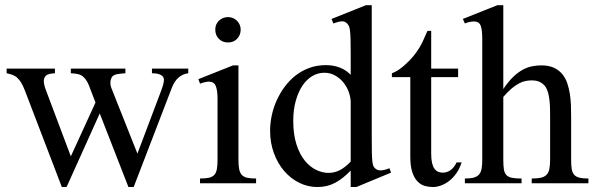

<svg xmlns="http://www.w3.org/2000/svg" viewBox="-20 -715 2320 749"><path d="M714.4 -429.2Q669.9 -423.3 650.4 -372.6L501.5 14.6H481L369.1 -272.5L239.7 14.6H221.2L77.1 -361.8Q63.5 -397.5 48.8 -409.7Q43.5 -416.5 32.2 -421.4Q21 -426.3 5.9 -429.2V-447.3H194.3V-429.2Q167.5 -427.7 159.7 -420.4Q150.9 -412.1 150.9 -398.4Q150.9 -384.3 159.7 -361.8L256.3 -105L352.5 -314.9L327.1 -381.3Q315.9 -410.2 296.4 -421.4Q286.1 -427.7 256.3 -429.2V-447.3H469.2V-429.2Q451.2 -428.2 438.7 -426Q426.3 -423.8 419.4 -418Q415.5 -414.1 413.1 -407Q410.6 -399.9 410.6 -391.6Q410.6 -380.9 414.1 -372.6L516.1 -115.7L608.9 -361.8Q619.6 -390.1 619.6 -404.3Q619.6 -407.2 618.2 -411.4Q616.7 -415.5 611.8 -419.7Q606.9 -423.8 597.7 -426.5Q588.4 -429.2 572.8 -429.2V-447.3H714.4Z M760.3 0V-18.6Q781.2 -18.6 794.7 -21.5Q808.1 -24.4 815.7 -32.5Q823.2 -40.5 825.9 -54.7Q828.6 -68.8 828.6 -91.8V-331.1Q828.6 -363.3 821.5 -379.9Q814.5 -396.5 794.9 -396.5Q782.2 -396.5 760.3 -388.7L753.9 -406.2L889.2 -460H910.2V-91.8Q910.2 -68.8 913.1 -54.7Q916 -40.5 923.6 -32.5Q931.2 -24.4 944.6 -21.5Q958 -18.6 979 -18.6V0ZM918.9 -599.6Q918.9 -578.6 905.3 -564Q891.6 -549.3 869.6 -549.3Q847.7 -549.3 833.7 -563.5Q819.8 -577.6 819.8 -599.6Q819.8 -610.4 823.7 -619.4Q827.6 -628.4 834.5 -634.8Q841.3 -641.1 850.3 -644.8Q859.4 -648.4 869.6 -648.4Q879.9 -648.4 888.9 -644.5Q897.9 -640.6 904.5 -634Q911.1 -627.4 915 -618.7Q918.9 -609.9 918.9 -599.6Z M1348.1 -315.9Q1348.1 -334 1341.1 -354.5Q1334 -375 1320.8 -391.8Q1307.6 -408.7 1288.3 -419.9Q1269 -431.2 1245.1 -431.2Q1220.2 -431.2 1198.2 -418.2Q1176.3 -405.3 1159.9 -380.9Q1143.6 -356.4 1133.8 -321.8Q1124 -287.1 1124 -244.1Q1124 -189.9 1136.7 -151.1Q1149.4 -112.3 1169.4 -87.9Q1189.5 -63.5 1213.9 -52Q1238.3 -40.5 1261.7 -40.5Q1285.2 -40.5 1306.2 -51.5Q1327.1 -62.5 1348.1 -84.5ZM1370.1 14.6H1348.1V-49.8Q1318.4 -18.6 1287.6 -2Q1256.8 14.6 1217.8 14.6Q1180.7 14.6 1147.2 -2Q1113.8 -18.6 1088.6 -47.9Q1063.5 -77.1 1048.6 -117.4Q1033.7 -157.7 1033.7 -205.1Q1033.7 -233.9 1040 -264.2Q1046.4 -294.4 1059.1 -322.8Q1071.8 -351.1 1090.3 -376.2Q1108.9 -401.4 1132.8 -420.2Q1156.7 -439 1186.5 -450Q1216.3 -460.9 1251 -460.9Q1280.3 -460.9 1304.4 -451.9Q1328.6 -442.9 1348.1 -423.3V-506.3Q1348.1 -543.5 1347.4 -564.9Q1346.7 -586.4 1345 -598.1Q1343.3 -609.9 1340.3 -615Q1337.4 -620.1 1333 -624.5Q1325.7 -631.8 1314.5 -631.8Q1307.6 -631.8 1299.3 -629.6Q1291 -627.4 1280.3 -623.5L1273.4 -641.1L1407.7 -694.8H1430.2V-177.2Q1430.2 -141.1 1430.7 -119.4Q1431.2 -97.7 1432.6 -85Q1434.1 -72.3 1437 -66.4Q1439.9 -60.5 1445.3 -56.6Q1453.1 -50.3 1464.4 -50.3Q1477.5 -50.3 1499.5 -58.6L1505.4 -41.5Z M1780.8 -81.5Q1772.9 -56.6 1760 -38.6Q1747.1 -20.5 1731.7 -8.8Q1716.3 2.9 1700 8.8Q1683.6 14.6 1668.9 14.6Q1652.8 14.6 1637.2 10.3Q1621.6 5.9 1608.9 -7.1Q1596.2 -20 1588.4 -43.2Q1580.6 -66.4 1580.6 -104V-414.1H1508.8V-429.2Q1529.3 -436.5 1551.3 -454.8Q1573.2 -473.1 1592.3 -495.6Q1598.6 -503.4 1604.2 -511Q1609.9 -518.6 1616.2 -529.1Q1622.6 -539.6 1629.9 -554.9Q1637.2 -570.3 1647.5 -594.7H1662.1V-447.3H1767.1V-414.1H1662.1V-115.7Q1662.1 -93.8 1665.5 -79.3Q1668.9 -64.9 1675 -56.6Q1681.2 -48.3 1689.2 -44.9Q1697.3 -41.5 1706.5 -41.5Q1724.6 -41.5 1738.5 -52Q1752.4 -62.5 1761.2 -81.5Z M2054.2 0V-18.6Q2075.2 -18.6 2089.1 -21.5Q2103 -24.4 2111.3 -32.5Q2119.6 -40.5 2122.8 -54.7Q2126 -68.8 2126 -91.8V-258.8Q2126 -272.9 2125.7 -289.3Q2125.5 -305.7 2123.8 -321.8Q2122.1 -337.9 2118.4 -352.1Q2114.7 -366.2 2108.4 -376Q2100.1 -387.7 2087.4 -394.5Q2074.7 -401.4 2054.2 -401.4Q2043 -401.4 2031 -399.2Q2019 -397 2005.6 -390.1Q1992.2 -383.3 1976.8 -370.6Q1961.4 -357.9 1943.4 -336.9V-91.8Q1943.4 -68.8 1945.6 -54.7Q1947.8 -40.5 1955.1 -32.5Q1962.4 -24.4 1976.6 -21.5Q1990.7 -18.6 2014.6 -18.6V0H1793.5V-18.6Q1815.4 -18.6 1828.9 -22.5Q1842.3 -26.4 1849.4 -34.9Q1856.4 -43.5 1858.9 -57.4Q1861.3 -71.3 1861.3 -91.8V-564Q1861.3 -599.1 1855 -615.2Q1848.6 -631.3 1828.6 -631.3Q1822.3 -631.3 1813.2 -629.6Q1804.2 -627.9 1793.5 -623.5L1785.6 -641.1L1920.4 -694.8H1943.4V-367.7Q1962.9 -397 1981.9 -415Q2001 -433.1 2019.5 -443.1Q2038.1 -453.1 2056.2 -456.5Q2074.2 -460 2091.8 -460Q2121.1 -460 2141.4 -450.4Q2161.6 -440.9 2174.3 -424.8Q2186.5 -409.7 2193.1 -389.9Q2199.7 -370.1 2203.1 -348.1Q2206.5 -326.2 2207.3 -303.2Q2208 -280.3 2208 -258.8V-91.8Q2208 -70.3 2210.2 -56.2Q2212.4 -42 2219.5 -33.7Q2226.6 -25.4 2239.7 -22Q2252.9 -18.6 2275.4 -18.6V0Z"/></svg>

Font: Tai Heritage Pro
Style: Regular
Weight: 400
Designer: Faah Baccam, Walt Agee, Victor Gaultney, Annie Olsen
Foundry: SIL International
Version: Version 2.600